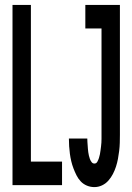

<svg xmlns="http://www.w3.org/2000/svg" viewBox="-20 -755 540 783"><path d="M365 8Q349 8 334.5 2Q320 -4 309.5 -15Q299 -26 292 -40Q285 -54 279.5 -68.5Q274 -83 270.5 -98Q267 -113 265 -128Q263 -143 262 -158.5Q261 -174 261 -190H336Q336 -183 336.5 -176Q337 -169 337.5 -162Q338 -155 338.5 -148Q339 -141 340 -134Q341 -127 342.5 -120.5Q344 -114 346.5 -107Q349 -100 353.5 -94Q358 -88 365 -88Q373 -88 377 -95.5Q381 -103 383.5 -110.5Q386 -118 387.5 -126Q389 -134 390 -142Q391 -150 392 -157.5Q393 -165 393.5 -173Q394 -181 394 -189Q394 -197 394 -205V-639H328V-735H469V-205Q469 -189 468.5 -172.5Q468 -156 466 -139.5Q464 -123 461 -107Q458 -91 453 -75.5Q448 -60 440.5 -45.5Q433 -31 422 -18.5Q411 -6 396 1Q381 8 365 8ZM31 0V-735H106V-96H233V0Z"/></svg>

Font: Iosevka SS04
Style: Bold
Weight: 700
Monospace: yes
Designer: Belleve Invis
Foundry: Belleve Invis
Version: Version 19.0.0; ttfautohint (v1.8.4)